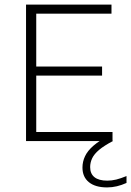

<svg xmlns="http://www.w3.org/2000/svg" viewBox="-20 -615 572 837"><path d="M93.5 0V-595H466V-555.5H138V-39.5H470.5V0ZM123.5 -285.5V-325H425V-285.5ZM447 202Q395.5 202 367.5 179.2Q339.5 156.5 339.5 115.5Q339.5 89.5 350.8 65.8Q362 42 387.8 19.8Q413.5 -2.5 456.5 -24.5L472 0Q434 20 412.2 38.2Q390.5 56.5 381.8 75Q373 93.5 373 113.5Q373 142.5 392 157.5Q411 172.5 447.5 172.5Q467 172.5 486.5 167.8Q506 163 531.5 152.5V182.5Q510.5 192 489.5 197Q468.5 202 447 202Z"/></svg>

Font: Encode Sans SC Condensed Thin ExtraLight
Style: Regular
Weight: 250
Version: Version 3.002